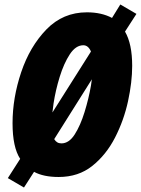

<svg xmlns="http://www.w3.org/2000/svg" viewBox="-20 -780 629 857"><path d="M214 -278Q215 -288 216.5 -298Q218 -308 219 -318Q228 -377 246.5 -437Q265 -497 291.5 -537.5Q318 -578 352 -578Q374 -578 386 -550ZM254 -140Q233 -140 222 -159L390 -426Q388 -408 386 -398Q376 -340 357.5 -280Q339 -220 313.5 -180Q288 -140 254 -140ZM87 57 132 -13Q174 10 242 10Q330 10 392 -39.5Q454 -89 493.5 -166Q533 -243 551.5 -328.5Q570 -414 570 -486Q570 -584 538 -639L589 -718L517 -760L480 -700Q433 -725 368 -725Q261 -725 187 -648.5Q113 -572 74.5 -457.5Q36 -343 36 -230Q36 -123 70 -71L15 15Z"/></svg>

Font: Noto Sans Display Condensed Black
Style: Italic
Weight: 900
Width: 3
Italic angle: -192°
Designer: Monotype Design Team
Foundry: Monotype Imaging Inc.
Version: Version 1.900